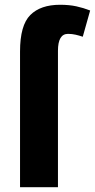

<svg xmlns="http://www.w3.org/2000/svg" viewBox="-20 -785 398 805"><path d="M265 -643Q282 -643 297 -639.5Q312 -636 327 -631L358 -741Q330 -752 300 -758.5Q270 -765 232 -765Q150 -765 107 -722Q64 -679 64 -569V0H223V-572Q223 -643 265 -643Z"/></svg>

Font: Noto Sans Display SemiCondensed Extra
Style: Regular
Weight: 800
Width: 4
Designer: Monotype Design Team
Foundry: Monotype Imaging Inc.
Version: Version 1.900